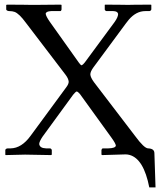

<svg xmlns="http://www.w3.org/2000/svg" viewBox="-20 -666 690 827"><path d="M521 -1Q521 -1 419.9 2L417 0V-20Q418.5 -25.9 422.9 -26.9H446.8Q478 -27.8 479 -39.1Q478 -48.3 460 -73.2L324.2 -261.2Q315.4 -271.5 310.1 -272Q304.7 -270 294.9 -257.8L163.1 -77.1Q149.4 -56.6 148.9 -45.9Q150.9 -27.8 178.2 -26.9H196.8Q202.1 -24.4 203.1 -20V0L200.2 2Q199.7 2 87.9 0Q87.9 0 3.9 2L2.9 0V-20Q4.4 -26.4 14.2 -26.9H25.9Q73.2 -27.8 111.8 -81.1L266.1 -291Q275.9 -304.2 275.9 -314Q274.9 -327.6 262.2 -344.2L90.8 -568.8Q62.5 -607.4 43 -614.7Q32.7 -618.2 21 -618.2H19Q8.3 -619.6 6.8 -625V-645L12.2 -646Q27.8 -646 81.1 -645.5Q108.4 -645 112.8 -645Q114.3 -645 135.7 -645Q218.8 -646 240.2 -646Q241.2 -646 245.1 -645V-625Q243.7 -618.7 240.2 -618.2H200.2Q178.2 -617.2 176.8 -606.9Q177.7 -596.2 194.8 -571.8L319.8 -396Q327.6 -384.8 332 -384.8Q336.9 -386.7 345.2 -397L474.1 -571.8Q488.8 -592.8 488.8 -606Q486.8 -617.7 467.8 -618.2H438Q432.1 -620.1 431.2 -625V-645L433.1 -646Q445.3 -646 496.1 -645.5Q527.3 -645 532.2 -645Q534.2 -645 557.6 -645.5Q617.2 -646 628.9 -646L631.8 -645V-625Q629.4 -618.7 623 -618.2H606Q566.4 -618.2 534.7 -581.1Q528.3 -573.2 522 -564.9L381.8 -375Q369.1 -357.4 369.1 -345.2Q370.1 -332 384.8 -312L562 -80.1Q601.1 -26.9 618.2 -26.9Q644.5 -25.9 645 -6.8L649.9 141.1H623Q599.1 18.6 538.6 1.5Q529.8 -1 521 -1Z"/></svg>

Font: Linux Biolinum O
Style: Regular
Weight: 400
Designer: Philipp H. Poll
Foundry: Philipp H. Poll
Version: Version 1.0.4